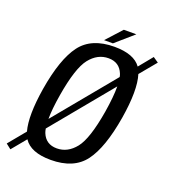

<svg xmlns="http://www.w3.org/2000/svg" viewBox="-178 -788 803 907"><g transform="rotate(20 223.0 -335.0)"><path d="M-47 2.5 23.5 -83Q3 -156.5 26 -298.5Q52.5 -457.5 106.5 -529.2Q160.5 -601 276 -601Q374 -601 410 -550.5L466 -619L493 -600.5L425 -518.5Q448 -445 424 -298.5Q397.5 -139.5 343.5 -67.5Q289.5 4.5 174 4.5Q73 4.5 38 -49.5L-21.5 22.5ZM182.5 -56.5Q237 -56.5 276 -105.5Q315 -154.5 339 -298Q352 -378.5 351.5 -429.5L102 -127Q104 -115 107.5 -106Q127.5 -56.5 182.5 -56.5ZM98.5 -174 347 -475Q345.5 -484 342.5 -491Q322.5 -540.5 268 -540.5Q213 -540.5 174 -491.2Q135 -442 111 -298Q98.5 -223 98.5 -174ZM218 -613.5 289 -691.5H352L262.5 -613.5Z"/></g></svg>

Font: Anybody
Style: Italic
Weight: 400
Italic angle: -10°
Designer: Tyler Finck
Foundry: Etcetera Type Company
Version: Version 1.010; ttfautohint (v1.8.3) -l 8 -r 50 -G 200 -x 14 